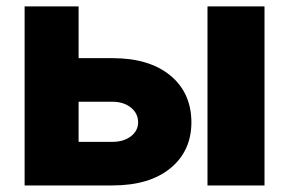

<svg xmlns="http://www.w3.org/2000/svg" viewBox="-20 -565 881 585"><path d="M219.5 -387.8H322.4Q435 -387.8 498.9 -335Q562.9 -282.3 563.2 -192.1Q562.9 -104.4 498.9 -52.2Q435 0 322.4 0H55V-545.5H219.5ZM219.5 -255V-132.8H322.4Q356.5 -132.8 378.6 -149.5Q400.6 -166.2 400.9 -192.5Q400.6 -219.8 378.6 -237.4Q356.5 -255 322.4 -255ZM612.2 0V-545.5H785.9V0Z"/></svg>

Font: Inter UI Extra Bold
Style: Regular
Weight: 800
Designer: Rasmus Andersson
Foundry: rsms
Version: 3.2;8d6f07862